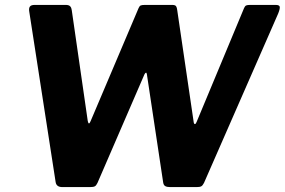

<svg xmlns="http://www.w3.org/2000/svg" viewBox="-20 -762 1160 782"><path d="M1102.2 -742Q1117.9 -742 1119.4 -734.4Q1120.9 -726.7 1113.1 -707.1L810.9 -17.1Q805.4 -6.1 799.5 -3.1Q793.7 0 780.7 0H673.1Q660.4 0 653.5 -3.7Q646.5 -7.4 644.7 -18.1L578.3 -459.1Q577.3 -466.3 574.5 -466Q571.7 -465.6 568.3 -459.1L377.1 -17.1Q371.9 -6.1 366.1 -3.1Q360.2 0 346.5 0H234Q209.7 0 206.6 -20.3L99.2 -714.5Q96.8 -728 101.6 -735Q106.5 -742 121.4 -742H247.6Q260.8 -742 266 -736.1Q271.2 -730.2 272.2 -720.9L337.4 -269.4Q339.4 -259.7 342.2 -259.3Q345.1 -258.9 349.1 -268.7L544.4 -728.9Q547.9 -737.1 552.7 -739.6Q557.6 -742 571 -742H680.8Q693.9 -742 697.3 -736.4Q700.8 -730.9 701.8 -720.9L769.1 -263.1Q770.4 -256.5 774 -256.7Q777.5 -256.8 780.8 -265.4L974 -728.9Q977.5 -737.1 982.2 -739.6Q987 -742 999.6 -742H1102.2Z"/></svg>

Font: Libre Franklin Thin
Style: Italic
Weight: 100
Italic angle: -8°
Designer: Pablo Impallari, Rodrigo Fuenzalida, Nhung Nguyen
Foundry: Impallari Type
Version: Version 3.000